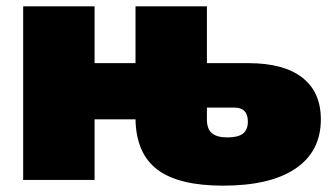

<svg xmlns="http://www.w3.org/2000/svg" viewBox="-20 -567 1043 605"><path d="M991 -191Q991 -90 911.5 -36Q832 18 683 18Q543 18 476 -32.5Q409 -83 407 -191H278V0H53V-547H278V-368H407V-547H632V-368H763Q874 -368 932.5 -322.5Q991 -277 991 -191ZM761 -184Q761 -228 718 -228H632V-190Q632 -161 647.5 -147.5Q663 -134 697 -134Q730 -134 745.5 -146Q761 -158 761 -184Z"/></svg>

Font: Montserrat Alternates Black
Style: Regular
Weight: 900
Designer: Julieta Ulanovsky
Foundry: Julieta Ulanovsky
Version: Version 7.200